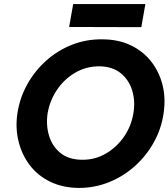

<svg xmlns="http://www.w3.org/2000/svg" viewBox="-20 -908 831 947"><path d="M321 -775 341 -888H697L677 -774ZM66 -350Q78 -427 115 -493Q152 -559 208 -609Q264 -659 334.5 -687Q405 -715 484 -714Q562 -714 623 -685.5Q684 -657 724.5 -606Q765 -555 781.5 -489.5Q798 -424 787 -350Q776 -273 739 -206.5Q702 -140 646 -89.5Q590 -39 519 -10Q448 19 368 19Q289 18 228 -11.5Q167 -41 127.5 -92.5Q88 -144 71.5 -210.5Q55 -277 66 -350ZM215 -350Q206 -291 222 -238.5Q238 -186 278 -153.5Q318 -121 383 -120Q448 -119 502 -150.5Q556 -182 592 -234.5Q628 -287 638 -350Q648 -409 632 -461.5Q616 -514 575.5 -547Q535 -580 470 -581Q405 -581 351 -549.5Q297 -518 261.5 -465.5Q226 -413 215 -350Z"/></svg>

Font: Von Semi
Style: Italic
Weight: 600
Version: Version 4.000; ttfautohint (v1.8.4.7-5d5b)